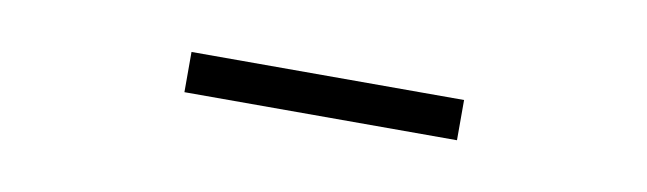

<svg xmlns="http://www.w3.org/2000/svg" viewBox="-22 -783 634 188"><g transform="rotate(10 295.0 -689.0)"><path d="M160 -709H431V-669H160Z"/></g></svg>

Font: Merged Yaku Han JP ExtraLight
Style: Regular
Weight: 250
Designer: Ryoko NISHIZUKA 西塚涼子 (kana, bopomofo & ideographs); Paul D. Hunt (Latin, Greek & Cyrillic); Sandoll Communications 산돌커뮤니
Foundry: Adobe
Version: Version 2.004